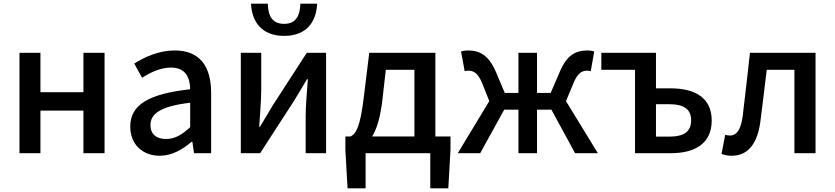

<svg xmlns="http://www.w3.org/2000/svg" viewBox="-20 -841 4583 1054"><path d="M87 0H202V-234H438V0H554V-551H438V-335H202V-551H87Z M857 14C923 14 982 -20 1032 -63H1036L1045 0H1139V-331C1139 -478 1076 -564 939 -564C851 -564 774 -528 717 -492L760 -414C807 -444 861 -470 919 -470C1000 -470 1023 -414 1024 -351C795 -326 695 -265 695 -146C695 -49 762 14 857 14ZM892 -78C843 -78 806 -100 806 -155C806 -216 861 -258 1024 -277V-143C979 -101 940 -78 892 -78Z M1302 0H1408L1595 -289C1615 -321 1645 -372 1665 -406H1670C1665 -335 1658 -262 1658 -205V0H1770V-551H1664L1477 -262C1458 -229 1427 -178 1407 -145H1403C1407 -215 1414 -288 1414 -345V-551H1302ZM1540 -644C1667 -644 1717 -726 1721 -821H1629C1627 -757 1606 -710 1540 -710C1472 -710 1452 -757 1450 -821H1358C1362 -726 1413 -644 1540 -644Z M1987 0H2342V193H2441L2453 -18V-92H2370V-551H2007L1978 -315C1958 -144 1935 -108 1905 -92H1876V-18L1888 193H1987ZM2023 -92C2048 -133 2068 -196 2079 -291L2098 -458H2255V-92Z M2493 0H2616L2748 -239H2826V0H2928V-239H3007L3137 0H3262L3087 -286L3128 -384C3151 -442 3176 -453 3204 -453C3212 -453 3216 -452 3223 -450L3242 -558C3232 -562 3219 -564 3206 -564C3140 -564 3092 -539 3053 -447L3003 -331H2928V-551H2826V-331H2751L2702 -447C2662 -539 2613 -564 2548 -564C2535 -564 2522 -562 2511 -558L2531 -450C2538 -452 2543 -453 2550 -453C2579 -453 2603 -442 2627 -384L2666 -286Z M3466 0H3662C3794 0 3887 -52 3887 -180C3887 -305 3794 -356 3662 -356H3581V-551H3281V-458H3466ZM3581 -91V-269H3653C3735 -269 3774 -241 3774 -181C3774 -118 3735 -91 3653 -91Z M3996 14C4085 14 4137 -50 4154 -172C4167 -268 4177 -363 4189 -458H4341V0H4457V-551H4097C4084 -435 4071 -318 4057 -203C4047 -128 4023 -97 3987 -97C3977 -97 3969 -99 3961 -101L3941 4C3958 10 3974 14 3996 14Z"/></svg>

Font: GenYoGothic2 TW M
Style: Regular
Weight: 500
Version: Version 2.100;PS 2.1;hotconv 16.6.51;makeotf.lib2.5.65220 DE